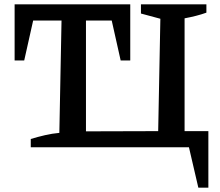

<svg xmlns="http://www.w3.org/2000/svg" viewBox="-20 -675 1010 880"><path d="M826 -74H935V185H889L846 0H121V-38Q154 -48 186.5 -55.5Q219 -63 252 -66L262 -581H132L91 -398H47V-655H577V-398H533L492 -581H374V-73L705 -74L715 -589L626 -613V-655H926V-617Q904 -609 878.5 -602.5Q853 -596 826 -591Z"/></svg>

Font: Piazzolla 24pt SemiBold
Style: Regular
Weight: 600
Designer: Juan Pablo del Peral
Foundry: Huerta Tipografica
Version: Version 2.005